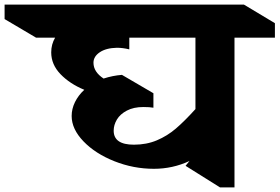

<svg xmlns="http://www.w3.org/2000/svg" viewBox="-161 -806 1217 836"><path d="M860 -642V10H797L647 -84L664 -105Q591 -71 509 -71Q420 -71 337 -104Q254 -137 202.5 -190.5Q151 -244 151 -301Q151 -332 165.5 -361.5Q180 -391 206 -415Q143 -441 102.5 -483Q62 -525 62 -578Q62 -613 79 -642H-4L-141 -723V-786H901L1036 -705V-642ZM690 -331V-642H402V-591Q374 -598 348 -598Q301 -597 273.5 -578.5Q246 -560 246 -533Q246 -493 290 -464Q330 -477 370 -480L507 -400V-337Q491 -340 463 -340Q421 -340 391.5 -324.5Q362 -309 348 -285.5Q334 -262 334 -237Q334 -176 422 -176Q477 -176 522 -195Q567 -214 604.5 -246Q642 -278 690 -331Z"/></svg>

Font: InknutAntiqua
Style: Bold
Weight: 700
Designer: Claus Eggers Srensen
Foundry: Claus Eggers Srensen
Version: Version 1.000; ttfautohint (v1.2) -l 7 -r 28 -G 50 -x 13 -D 